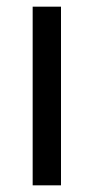

<svg xmlns="http://www.w3.org/2000/svg" viewBox="-20 -556 281 576"><path d="M163 0V-536H78V0Z"/></svg>

Font: Noto Sans Thai Looped SemiCondensed
Style: Regular
Weight: 400
Width: 4
Designer: Sasikarn Vongin, Ben Mitchell
Foundry: The Fontpad Ltd
Version: Version 1.001